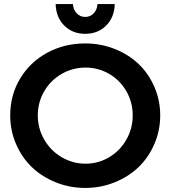

<svg xmlns="http://www.w3.org/2000/svg" viewBox="-20 -925 849 955"><path d="M342.8 -904.8Q344.2 -877 361.3 -858.9Q378.4 -840.8 403.8 -840.8Q429.2 -840.8 446.3 -858.9Q463.4 -877 464.8 -904.8H550.8Q548.8 -838.4 507.8 -797.6Q466.8 -756.8 403.8 -756.8Q340.8 -756.8 299.8 -797.6Q258.8 -838.4 256.8 -904.8ZM403.8 -709Q481.4 -709 550.8 -681.4Q620.1 -653.8 669.7 -606.4Q719.2 -559.1 748 -492.4Q776.9 -425.8 776.9 -351.1Q776.9 -275.9 748 -209Q719.2 -142.1 669.7 -94.2Q620.1 -46.4 550.8 -18.3Q481.4 9.8 403.8 9.8Q326.2 9.8 256.8 -18.3Q187.5 -46.4 137.9 -94.2Q88.4 -142.1 59.6 -209Q30.8 -275.9 30.8 -351.1Q30.8 -451.7 79.8 -533.7Q128.9 -615.7 214.4 -662.4Q299.8 -709 403.8 -709ZM405.8 -588.9Q341.8 -588.9 287.1 -557.6Q232.4 -526.4 200.2 -471.4Q168 -416.5 168 -351.1Q168 -285.6 200.4 -230Q232.9 -174.3 287.6 -142.6Q342.3 -110.8 405.8 -110.8Q468.8 -110.8 522.7 -142.8Q576.7 -174.8 608.4 -230.2Q640.1 -285.6 640.1 -351.1Q640.1 -416.5 608.4 -471.4Q576.7 -526.4 522.7 -557.6Q468.8 -588.9 405.8 -588.9Z"/></svg>

Font: Montserrat-Arabic Medium
Style: Regular
Weight: 500
Designer: Mohamed Gaber
Foundry: Kief Type Foundry
Version: Version 5.008;PS 005.008;hotconv 1.0.88;makeotf.lib2.5.64775